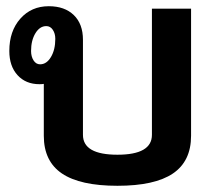

<svg xmlns="http://www.w3.org/2000/svg" viewBox="-20 -588 707 618"><path d="M595 -560V-151Q595 -69 536.5 -29.5Q478 10 358 10Q238 10 179.5 -29.5Q121 -69 121 -151V-318Q116 -317 107 -317Q63 -317 36.5 -346Q10 -375 10 -424Q10 -488 45.5 -528Q81 -568 137 -568Q188 -568 217.5 -539.5Q247 -511 247 -460V-154Q247 -90 358 -90Q469 -90 469 -154V-560ZM109 -381Q130 -381 144 -404.5Q158 -428 158 -463Q158 -480 150 -492Q142 -504 129 -504Q108 -504 94 -481Q80 -458 80 -424Q80 -406 88 -393.5Q96 -381 109 -381Z"/></svg>

Font: KoHo
Style: Bold
Weight: 700
Designer: Cadson Demak & Katatrad Team
Foundry: Cadson Demak Co.,Ltd.
Version: Version 1.000; ttfautohint (v1.6)